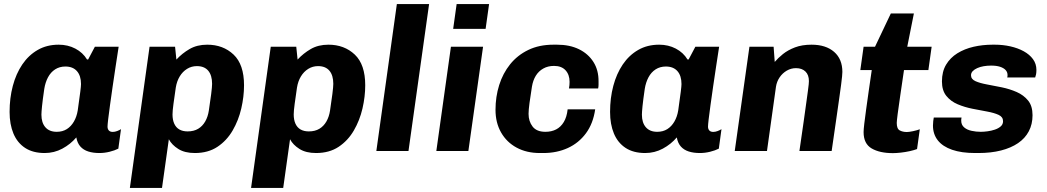

<svg xmlns="http://www.w3.org/2000/svg" viewBox="-20 -740 5131 941"><path d="M199 10Q141.5 10 103.2 -15Q65 -40 46 -85.2Q27 -130.5 27 -191.5Q27 -259.5 42.8 -319Q58.5 -378.5 89.2 -424Q120 -469.5 164.8 -495.2Q209.5 -521 267.5 -521Q312.5 -521 349.2 -501.8Q386 -482.5 406.5 -448.5H412L445 -511H561.5Q554.5 -465.5 546.8 -415Q539 -364.5 532 -315.5Q525 -266.5 519.2 -225Q513.5 -183.5 510.2 -155.8Q507 -128 507 -119.5Q507 -107.5 513.5 -100.5Q520 -93.5 532.5 -93.5Q543 -93.5 554.2 -97.8Q565.5 -102 573 -107L560 -11.5Q542.5 -2.5 517.2 3.8Q492 10 467 10Q436.5 10 412.8 2.5Q389 -5 374 -21.8Q359 -38.5 354 -66.5Q325.5 -33 285.5 -11.5Q245.5 10 199 10ZM258 -94Q286.5 -94 307.5 -107.2Q328.5 -120.5 342.2 -144.2Q356 -168 361 -199Q370 -263 373.5 -290.5Q377 -318 377 -328Q377 -369 357 -391.5Q337 -414 300.5 -414Q272 -414 250.2 -400Q228.5 -386 215.2 -361Q202 -336 197 -304.5Q189 -249.5 186 -219.8Q183 -190 183 -178Q183 -138.5 202.5 -116.2Q222 -94 258 -94Z M616.5 181 713 -511H838L844.5 -448Q872.5 -478.5 909.2 -499.8Q946 -521 995.5 -521Q1073.5 -521 1124.8 -472.5Q1176 -424 1176 -322Q1176 -266.5 1162.5 -208.2Q1149 -150 1120.2 -100.5Q1091.5 -51 1045.8 -20.5Q1000 10 935 10Q885.5 10 853.8 -10Q822 -30 807.5 -57.5L774 181ZM899.5 -96Q930 -96 951.2 -108.8Q972.5 -121.5 985.8 -144.8Q999 -168 1003.5 -198Q1010.5 -243 1015 -279.2Q1019.5 -315.5 1019.5 -329Q1019.5 -371 1000.5 -393.5Q981.5 -416 945 -416Q918.5 -416 896.8 -402.5Q875 -389 860.8 -365.5Q846.5 -342 841.5 -310.5Q835 -265.5 830.2 -231Q825.5 -196.5 825.5 -179Q825.5 -152.5 834 -133.8Q842.5 -115 859 -105.5Q875.5 -96 899.5 -96Z M1210.5 181 1307 -511H1432L1438.5 -448Q1466.5 -478.5 1503.2 -499.8Q1540 -521 1589.5 -521Q1667.5 -521 1718.8 -472.5Q1770 -424 1770 -322Q1770 -266.5 1756.5 -208.2Q1743 -150 1714.2 -100.5Q1685.5 -51 1639.8 -20.5Q1594 10 1529 10Q1479.5 10 1447.8 -10Q1416 -30 1401.5 -57.5L1368 181ZM1493.5 -96Q1524 -96 1545.2 -108.8Q1566.5 -121.5 1579.8 -144.8Q1593 -168 1597.5 -198Q1604.5 -243 1609 -279.2Q1613.5 -315.5 1613.5 -329Q1613.5 -371 1594.5 -393.5Q1575.5 -416 1539 -416Q1512.5 -416 1490.8 -402.5Q1469 -389 1454.8 -365.5Q1440.5 -342 1435.5 -310.5Q1429 -265.5 1424.2 -231Q1419.5 -196.5 1419.5 -179Q1419.5 -152.5 1428 -133.8Q1436.5 -115 1453 -105.5Q1469.5 -96 1493.5 -96Z M1824.5 0 1925 -720H2083L1982 0Z M2118.5 0 2190 -511H2347.5L2275.5 0ZM2201 -598.5 2218 -720H2377L2360 -598.5Z M2625.5 10Q2561 10 2512 -16.5Q2463 -43 2435.8 -90.8Q2408.5 -138.5 2408.5 -202Q2408.5 -265.5 2426.5 -323Q2444.5 -380.5 2480.2 -425Q2516 -469.5 2569.2 -495.2Q2622.5 -521 2692.5 -521H2710Q2772 -521 2817.5 -498.8Q2863 -476.5 2888.5 -436.2Q2914 -396 2913.5 -341Q2913.5 -333 2913.5 -324.2Q2913.5 -315.5 2911.5 -306.5H2768.5Q2770 -314.5 2770.8 -322.8Q2771.5 -331 2771.5 -339Q2771.5 -374 2751.8 -395.5Q2732 -417 2695.5 -417Q2665.5 -417 2642.8 -404.2Q2620 -391.5 2606 -368.8Q2592 -346 2587 -315Q2580 -271 2575.2 -235.8Q2570.5 -200.5 2570.5 -182Q2570.5 -145.5 2590.2 -119.8Q2610 -94 2653 -94Q2683 -94 2705.8 -105.8Q2728.5 -117.5 2743.2 -142Q2758 -166.5 2762 -204H2897Q2887 -134.5 2851.8 -86.8Q2816.5 -39 2762.8 -14.5Q2709 10 2643 10Z M3142 10Q3084.5 10 3046.2 -15Q3008 -40 2989 -85.2Q2970 -130.5 2970 -191.5Q2970 -259.5 2985.8 -319Q3001.5 -378.5 3032.2 -424Q3063 -469.5 3107.8 -495.2Q3152.5 -521 3210.5 -521Q3255.5 -521 3292.2 -501.8Q3329 -482.5 3349.5 -448.5H3355L3388 -511H3504.5Q3497.5 -465.5 3489.8 -415Q3482 -364.5 3475 -315.5Q3468 -266.5 3462.2 -225Q3456.5 -183.5 3453.2 -155.8Q3450 -128 3450 -119.5Q3450 -107.5 3456.5 -100.5Q3463 -93.5 3475.5 -93.5Q3486 -93.5 3497.2 -97.8Q3508.5 -102 3516 -107L3503 -11.5Q3485.5 -2.5 3460.2 3.8Q3435 10 3410 10Q3379.5 10 3355.8 2.5Q3332 -5 3317 -21.8Q3302 -38.5 3297 -66.5Q3268.5 -33 3228.5 -11.5Q3188.5 10 3142 10ZM3201 -94Q3229.5 -94 3250.5 -107.2Q3271.5 -120.5 3285.2 -144.2Q3299 -168 3304 -199Q3313 -263 3316.5 -290.5Q3320 -318 3320 -328Q3320 -369 3300 -391.5Q3280 -414 3243.5 -414Q3215 -414 3193.2 -400Q3171.5 -386 3158.2 -361Q3145 -336 3140 -304.5Q3132 -249.5 3129 -219.8Q3126 -190 3126 -178Q3126 -138.5 3145.5 -116.2Q3165 -94 3201 -94Z M3581 0 3653 -511H3771.5L3777 -436.5Q3793 -455.5 3817.2 -475Q3841.5 -494.5 3876.2 -507.8Q3911 -521 3957.5 -521Q4027.5 -521 4068 -485.8Q4108.5 -450.5 4108.5 -387.5Q4108.5 -379.5 4107 -364.8Q4105.5 -350 4102.2 -324Q4099 -298 4092.8 -255.8Q4086.5 -213.5 4077.8 -150.8Q4069 -88 4056 0H3898Q3910.5 -86 3918.8 -144.2Q3927 -202.5 3932 -239Q3937 -275.5 3939.8 -296Q3942.5 -316.5 3943.5 -326.5Q3944.5 -336.5 3944.5 -342.5Q3944.5 -373 3927.5 -389.5Q3910.5 -406 3881 -406Q3857 -406 3836 -393.8Q3815 -381.5 3801 -361Q3787 -340.5 3783 -314.5L3739 0Z M4356 10.5Q4291.5 10.5 4252 -12.5Q4212.5 -35.5 4212.5 -92.5Q4212.5 -104.5 4215.8 -133Q4219 -161.5 4224.8 -202.5Q4230.5 -243.5 4237.5 -293Q4244.5 -342.5 4252.5 -396.5H4196.5L4212.5 -511H4268.5L4346 -674H4459L4426.5 -511H4546L4530 -396.5H4410.5Q4400.5 -327 4392.2 -271.8Q4384 -216.5 4379.5 -181.5Q4375 -146.5 4375 -137.5Q4375 -108.5 4389.8 -100.8Q4404.5 -93 4424.5 -93Q4435.5 -93 4455.2 -97.2Q4475 -101.5 4488 -106.5L4474.5 -9.5Q4460 -4 4438.5 0.8Q4417 5.5 4394.8 8Q4372.5 10.5 4356 10.5Z M4759 10Q4692.5 10 4646.2 -6Q4600 -22 4576.2 -52.2Q4552.5 -82.5 4552.5 -124.5Q4552.5 -136 4553.8 -146.5Q4555 -157 4556.5 -164H4692.5Q4691.5 -158.5 4691.2 -155.5Q4691 -152.5 4691 -148.5Q4691 -128 4705.2 -115.8Q4719.5 -103.5 4741.8 -98.8Q4764 -94 4786.5 -94Q4801.5 -94 4820.2 -96.5Q4839 -99 4856 -104.8Q4873 -110.5 4884.5 -120.5Q4896 -130.5 4896 -146Q4896 -167 4874.2 -177Q4852.5 -187 4818.5 -193.2Q4784.5 -199.5 4746.2 -207Q4708 -214.5 4674 -228.8Q4640 -243 4618.2 -269.8Q4596.5 -296.5 4596.5 -341Q4596.5 -389 4616.8 -423Q4637 -457 4672 -478.8Q4707 -500.5 4751.5 -510.8Q4796 -521 4844.5 -521H4855.5Q4895 -521 4931.8 -512.8Q4968.5 -504.5 4997.2 -488.8Q5026 -473 5042.8 -450Q5059.5 -427 5059.5 -397.5Q5059.5 -385 5057.8 -376Q5056 -367 5053.5 -360.5H4916.5Q4917.5 -363.5 4917.8 -367Q4918 -370.5 4918 -372.5Q4918 -386.5 4908.5 -396.8Q4899 -407 4881.2 -412.8Q4863.5 -418.5 4837.5 -418.5Q4818.5 -418.5 4801 -415.5Q4783.5 -412.5 4769.5 -406.2Q4755.5 -400 4747.2 -391.2Q4739 -382.5 4739 -371Q4739 -352 4760.8 -342.2Q4782.5 -332.5 4816.8 -326.2Q4851 -320 4889.8 -312Q4928.5 -304 4962.8 -289Q4997 -274 5018.8 -247.2Q5040.5 -220.5 5040.5 -175.5Q5040.5 -131 5022.2 -96.5Q5004 -62 4969.5 -38.5Q4935 -15 4886 -2.5Q4837 10 4775.5 10Z"/></svg>

Font: Chivo Medium
Style: Italic
Weight: 500
Italic angle: -8.05°
Designer: Hector Gatti
Foundry: Omnibus-Type
Version: Version 2.002